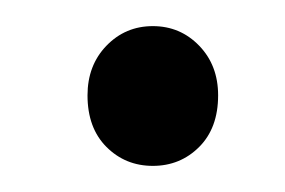

<svg xmlns="http://www.w3.org/2000/svg" viewBox="-20 -118 218 147"><path d="M47 -45Q47 -68 61.5 -83Q76 -98 97 -98Q118 -98 132.5 -83Q147 -68 147 -45Q147 -20 132.5 -5.5Q118 9 97 9Q76 9 61.5 -5.5Q47 -20 47 -45Z"/></svg>

Font: Mukta Mahee Light
Style: Regular
Weight: 300
Designer: Shuchita Grover, Noopur Datye, Girish Dalvi, Yashodeep Gholap
Foundry: Ek Type
Version: Version 2.538;PS 1.000;hotconv 16.6.51;makeotf.lib2.5.65220;